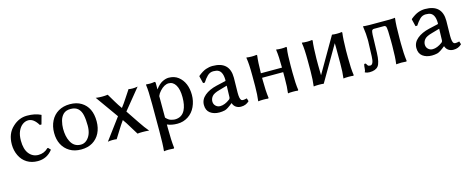

<svg xmlns="http://www.w3.org/2000/svg" viewBox="-37 -1191 5285 2155"><g transform="rotate(-15 2605.5 -114.0)"><path d="M40 -236.3Q40 -363.3 119.1 -435.5Q193.4 -505.9 287.1 -505.9Q380.9 -505.9 445.3 -473.6L448.2 -471.7L419.9 -368.2H400.4L399.4 -370.1Q349.6 -452.1 288.1 -452.1Q252 -452.1 220.2 -428.7Q188.5 -405.3 168.9 -360.8Q149.4 -316.4 149.4 -252.9Q149.4 -152.3 191.4 -99.6Q233.4 -46.9 300.3 -46.9Q367.2 -46.9 415 -94.7H423.8L449.2 -67.4L447.3 -65.4Q381.8 18.6 275.4 18.6Q204.1 18.6 150.9 -14.2Q97.7 -46.9 68.8 -106.9Q40 -167 40 -236.3Z M917 -472.7Q1027.3 -405.3 1027.3 -243.2Q1027.3 -166 997.6 -106.9Q967.8 -47.9 912.6 -14.6Q857.4 18.6 779.8 18.6Q702.1 18.6 646.5 -15.1Q590.8 -48.8 561.5 -106Q532.2 -163.1 532.2 -239.7Q532.2 -316.4 563 -377.4Q593.8 -438.5 650.9 -472.2Q708 -505.9 785.2 -505.9Q862.3 -505.9 917 -472.7ZM641.6 -259.8Q641.6 -168.9 671.9 -110.4Q709 -35.2 790 -35.2Q827.1 -35.2 856.4 -59.6Q918 -112.3 918 -221.7Q918 -292 907.2 -343.3Q896.5 -394.5 865.7 -423.3Q835 -452.1 779.8 -452.1Q724.6 -452.1 694.8 -422.9Q665 -393.6 653.3 -347.7Q641.6 -301.8 641.6 -259.8Z M1085 -500 1095.7 -498Q1122.1 -494.1 1156.7 -494.1Q1191.4 -494.1 1221.7 -498H1224.6L1280.3 -404.3Q1306.6 -359.4 1339.8 -313.5Q1376 -360.4 1404.3 -404.8Q1432.6 -449.2 1464.8 -496.1L1465.8 -499Q1480.5 -494.1 1509.8 -494.1Q1539.1 -494.1 1561.5 -498L1572.3 -500L1377.9 -261.7Q1423.8 -194.3 1476.6 -114.7Q1529.3 -35.2 1569.3 10.7Q1533.2 6.8 1495.1 6.8Q1455.1 6.8 1437.5 9.8H1434.6L1375 -86.9Q1347.7 -133.8 1314.5 -179.7Q1280.3 -131.8 1252.9 -86.9L1192.4 9.8H1189.5Q1177.7 6.8 1140.6 6.8Q1114.3 6.8 1089.8 11.7L1273.4 -235.4Z M1668.9 -489.3V-498H1672.9Q1686.5 -496.1 1713.4 -496.1Q1740.2 -496.1 1766.6 -501H1767.6Q1778.3 -501 1779.3 -486.3V-411.1Q1819.3 -465.8 1859.4 -485.8Q1899.4 -505.9 1932.6 -505.9Q1999 -505.9 2044.4 -470.7Q2089.8 -435.5 2113.3 -379.9Q2136.7 -324.2 2136.7 -252.4Q2136.7 -180.7 2107.4 -117.2Q2078.1 -53.7 2022.5 -17.6Q1966.8 18.6 1897.9 18.6Q1829.1 18.6 1779.3 -3.9V40Q1779.3 178.7 1790 269.5V271.5L1784.2 277.3H1782.2Q1749 274.4 1728.5 274.4Q1690.4 274.4 1670.9 278.3V268.6Q1678.7 206.1 1678.7 40V-266.6Q1678.7 -426.8 1668.9 -489.3ZM1779.3 -84Q1809.6 -49.8 1839.4 -42.5Q1869.1 -35.2 1881.8 -35.2Q1963.9 -35.2 2000 -106.4Q2028.3 -162.1 2028.3 -253.9Q2028.3 -345.7 1998.5 -395.5Q1968.8 -445.3 1917.5 -445.3Q1866.2 -445.3 1814.5 -388.7Q1791 -363.3 1779.3 -334Z M2431.6 -280.3 2538.1 -304.7Q2543 -304.7 2543 -314.5Q2543 -431.6 2469.7 -443.4Q2451.2 -446.3 2436.5 -446.3Q2396.5 -446.3 2367.2 -417.5Q2337.9 -388.7 2313.5 -349.6L2312.5 -347.7H2292L2271.5 -431.6L2276.4 -438.5Q2326.2 -478.5 2365.2 -492.2Q2404.3 -505.9 2443.4 -505.9Q2641.6 -505.9 2641.6 -316.4L2638.7 -141.6Q2638.7 -72.3 2656.2 -54.7Q2663.1 -47.9 2678.2 -47.9Q2693.4 -47.9 2721.7 -54.7L2732.4 -19.5Q2693.4 19.5 2635.7 18.6Q2603.5 18.6 2578.6 2Q2553.7 -14.6 2543 -47.9Q2478.5 4.9 2447.8 11.7Q2417 18.6 2385.7 18.6Q2321.3 18.6 2279.3 -12.7Q2237.3 -43.9 2237.3 -107.4Q2237.3 -170.9 2290.5 -215.3Q2343.8 -259.8 2431.6 -280.3ZM2412.1 -47.9Q2464.8 -47.9 2523.4 -91.8Q2537.1 -101.6 2537.1 -119.1L2541 -251L2449.2 -224.6Q2382.8 -207 2360.8 -179.7Q2338.9 -152.3 2338.9 -120.6Q2338.9 -88.9 2360.4 -68.4Q2381.8 -47.9 2412.1 -47.9Z M2835.9 -489.3V-499Q2861.3 -494.1 2897.5 -494.1Q2929.7 -494.1 2951.2 -498H2954.1L2959 -491.2V-489.3Q2949.2 -419.9 2947.3 -286.1H3192.4Q3192.4 -417 3181.6 -489.3V-499Q3207 -494.1 3242.2 -494.1Q3276.4 -494.1 3295.9 -498H3298.8L3303.7 -491.2V-489.3Q3295.9 -440.4 3294.4 -395Q3293 -349.6 3292 -285.2V-203.1Q3292 -73.2 3303.7 2V3.9L3297.9 9.8H3295.9Q3281.2 6.8 3242.2 6.8Q3203.1 6.8 3183.6 10.7V2Q3192.4 -56.6 3192.4 -163.1V-233.4H2947.3V-203.1Q2947.3 -84 2959 2V3.9L2953.1 9.8H2951.2Q2934.6 6.8 2897.5 6.8Q2858.4 6.8 2837.9 10.7V2Q2846.7 -56.6 2847.7 -163.1V-285.2Q2847.7 -424.8 2835.9 -489.3Z M3480.5 -489.3V-499Q3505.9 -494.1 3542 -494.1Q3574.2 -494.1 3595.7 -498H3598.6L3603.5 -491.2V-489.3Q3593.8 -419.9 3591.8 -285.2V-203.1Q3591.8 -137.7 3593.8 -89.8L3830.1 -498H3833Q3852.5 -494.1 3886.7 -494.1Q3920.9 -494.1 3940.4 -498H3943.4L3948.2 -491.2V-489.3Q3938.5 -419.9 3936.5 -285.2V-203.1Q3936.5 -73.2 3948.2 2V3.9L3942.4 9.8H3940.4Q3925.8 6.8 3886.7 6.8Q3847.7 6.8 3828.1 10.7V2Q3836.9 -56.6 3836.9 -163.1V-343.8Q3836.9 -372.1 3835.9 -397.5L3598.6 9.8H3595.7Q3579.1 6.8 3542 6.8Q3502.9 6.8 3482.4 10.7V2Q3491.2 -56.6 3492.2 -163.1V-285.2Q3492.2 -424.8 3480.5 -489.3Z M4077.1 1Q4085.9 -7.8 4086.9 -37.1Q4087.9 -66.4 4094.7 -86.9H4112.3Q4120.1 -72.3 4127.9 -62Q4135.7 -51.8 4156.2 -51.8Q4195.3 -51.8 4198.2 -147.5L4203.1 -294.9Q4204.1 -306.6 4204.1 -317.4V-338.9Q4204.1 -405.3 4191.4 -489.3V-499L4197.3 -498L4214.8 -496.1Q4233.4 -494.1 4262.7 -494.1H4499Q4528.3 -494.1 4542 -496.1L4556.6 -498L4561.5 -499V-489.3Q4551.8 -421.9 4551.8 -259.8V-203.1Q4551.8 -84 4563.5 2V3.9L4557.6 9.8H4555.7L4543 8.8Q4530.3 6.8 4501 6.8Q4471.7 6.8 4459 8.8L4447.3 9.8L4441.4 10.7V2Q4451.2 -63.5 4452.1 -203.1V-259.8Q4452.1 -395.5 4442.4 -425.8Q4436.5 -432.6 4432.6 -436Q4428.7 -439.5 4417 -439.5H4303.7Q4292 -439.5 4287.6 -436Q4283.2 -432.6 4277.3 -425.8Q4268.6 -394.5 4268.6 -302.7L4264.6 -170.9Q4260.7 -55.7 4230.5 -18.6Q4200.2 18.6 4129.9 18.6Q4100.6 18.6 4077.1 6.8Z M4900.4 -280.3 5006.8 -304.7Q5011.7 -304.7 5011.7 -314.5Q5011.7 -431.6 4938.5 -443.4Q4919.9 -446.3 4905.3 -446.3Q4865.2 -446.3 4835.9 -417.5Q4806.6 -388.7 4782.2 -349.6L4781.2 -347.7H4760.7L4740.2 -431.6L4745.1 -438.5Q4794.9 -478.5 4834 -492.2Q4873 -505.9 4912.1 -505.9Q5110.4 -505.9 5110.4 -316.4L5107.4 -141.6Q5107.4 -72.3 5125 -54.7Q5131.8 -47.9 5147 -47.9Q5162.1 -47.9 5190.4 -54.7L5201.2 -19.5Q5162.1 19.5 5104.5 18.6Q5072.3 18.6 5047.4 2Q5022.5 -14.6 5011.7 -47.9Q4947.3 4.9 4916.5 11.7Q4885.7 18.6 4854.5 18.6Q4790 18.6 4748 -12.7Q4706.1 -43.9 4706.1 -107.4Q4706.1 -170.9 4759.3 -215.3Q4812.5 -259.8 4900.4 -280.3ZM4880.9 -47.9Q4933.6 -47.9 4992.2 -91.8Q5005.9 -101.6 5005.9 -119.1L5009.8 -251L4918 -224.6Q4851.6 -207 4829.6 -179.7Q4807.6 -152.3 4807.6 -120.6Q4807.6 -88.9 4829.1 -68.4Q4850.6 -47.9 4880.9 -47.9Z"/></g></svg>

Font: GenEi LateMin P v2
Style: Medium
Weight: 500
Designer: o_tamon (Modified)
Foundry: o_tamon / Adobe Systems Incorporated / FONT 910 / Philipp H. Poll
Version: Version 2.1;Original Version 1.004